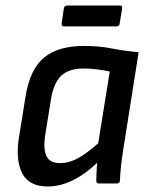

<svg xmlns="http://www.w3.org/2000/svg" viewBox="-20 -667 543 698"><path d="M154 11Q85 11 60.5 -37.5Q36 -86 49 -168L73 -317Q89 -415 140 -457.5Q191 -500 286 -500Q340 -500 385.5 -491Q431 -482 484 -477L428 -123Q423 -91 420 -63.5Q417 -36 416 -10Q415 0 404 0H340Q330 0 330 -10Q330 -25 331 -42Q332 -59 333 -75Q289 -33 243.5 -11Q198 11 154 11ZM200 -74Q230 -74 262 -91Q294 -108 337 -146L379 -407Q356 -412 331 -415Q306 -418 285 -418Q231 -418 203.5 -392.5Q176 -367 166 -310L144 -174Q137 -127 148.5 -100.5Q160 -74 200 -74ZM212 -571Q203 -571 204 -581L212 -636Q214 -647 224 -647H415Q426 -647 424 -636L415 -581Q414 -571 403 -571Z"/></svg>

Font: Sofia Sans Semi Condensed SemiBold
Style: Italic
Weight: 600
Italic angle: -9°
Version: Version 4.100